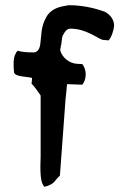

<svg xmlns="http://www.w3.org/2000/svg" viewBox="-20 -724 492 737"><path d="M34 -446C39 -429 77 -431 103 -425V-421C103 -417 102 -411 101 -403C111 -393 123 -377 135 -359L136 -357V-124L135 -87C135 -59 136 -18 151 -7C169 -11 186 -20 194 -33L202 -42L210 -50L229 -308C230 -327 232 -350 235 -376C236 -380 236 -385 236 -390L237 -395V-401L294 -399H296C303 -407 309 -422 309 -438C309 -454 304 -468 296 -478C289 -478 278 -479 277 -479C247 -480 219 -502 211 -531V-532C211 -536 213 -541 213 -542C213 -550 216 -553 216 -559V-560C217 -569 218 -579 221 -589H222C226 -597 234 -614 250 -614C311 -614 353 -577 374 -571L397 -569C408 -581 417 -609 418 -625C418 -648 404 -667 384 -678C343 -694 292 -704 246 -704C242 -704 236 -703 228 -701C198 -697 171 -683 158 -659C148 -641 142 -624 139 -599V-595C138 -583 136 -572 135 -558C133 -539 126 -519 101 -523C84 -523 66 -524 49 -529C45 -528 42 -523 40 -517H39C31 -501 31 -472 34 -446ZM418 -625Z"/></svg>

Font: Vapor
Style: Lit
Weight: 300
Foundry: Cannot Into Space Fonts
Version: Version 0.179